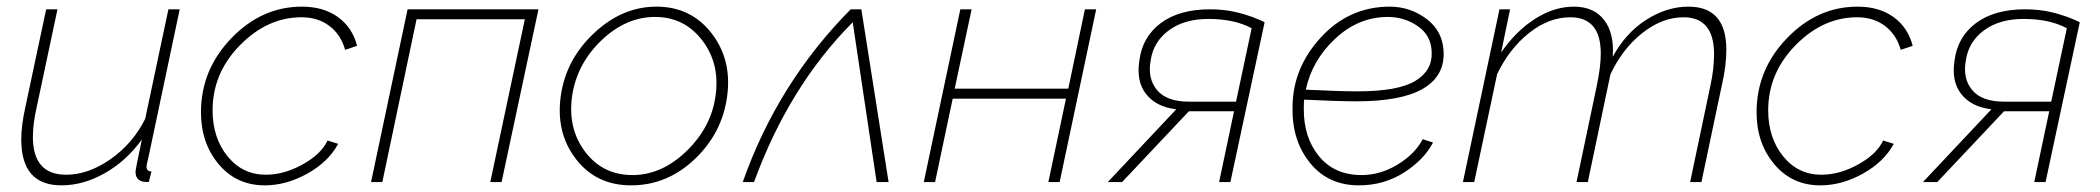

<svg xmlns="http://www.w3.org/2000/svg" viewBox="-20 -548 6321 578"><path d="M44 -128Q44 -170 56 -224L119 -520H153L91 -228Q79 -176 79 -136Q79 -22 179 -22Q246 -22 313 -69Q380 -116 417 -190L487 -520H521L427 -75Q421 -51 421 -47Q421 -32 436 -32L428 0Q416 0 412 -1Q388 -5 388 -31Q388 -38 407 -128Q361 -64 296 -27Q231 10 165 10Q44 10 44 -128Z M585 -210Q585 -338 676.5 -433Q768 -528 889 -528Q954 -528 997.5 -496.5Q1041 -465 1055 -410L1019 -398Q1006 -444 971.5 -470Q937 -496 888 -496Q785 -496 702.5 -412Q620 -328 620 -216Q620 -133 665 -77.5Q710 -22 780 -22Q835 -22 891 -53Q947 -84 966 -125L998 -115Q969 -61 905.5 -25.5Q842 10 777 10Q692 10 638.5 -53.5Q585 -117 585 -210Z M1097 0 1207 -520H1601L1490 0H1456L1560 -490H1234L1131 0Z M1880 10Q1775 10 1714 -69Q1653 -148 1668 -258Q1683 -368 1768 -448Q1853 -528 1956 -528Q2060 -528 2122 -448Q2184 -368 2169 -258Q2154 -147 2071 -68.5Q1988 10 1880 10ZM1884 -21Q1972 -21 2046.5 -93Q2121 -165 2134 -259Q2148 -356 2094 -426.5Q2040 -497 1952 -497Q1864 -497 1790 -426Q1716 -355 1702 -257Q1689 -160 1742 -90.5Q1795 -21 1884 -21Z M2216 0Q2321 -298 2541 -520H2573L2655 0H2619L2547 -481Q2355 -288 2250 0Z M2761 0 2871 -520H2905L2854 -281H3196L3246 -520H3280L3170 0H3136L3189 -251H2848L2795 0Z M3315 0 3521 -219Q3461 -226 3430.5 -264.5Q3400 -303 3410 -366Q3419 -437 3474.5 -478.5Q3530 -520 3623 -520Q3642 -520 3661.5 -518Q3681 -516 3696.5 -512.5Q3712 -509 3725.5 -505Q3739 -501 3750 -497Q3761 -493 3768.5 -489.5Q3776 -486 3781 -484L3787 -481L3684 0H3650L3695 -213H3559L3358 0ZM3559 -242H3701L3748 -463Q3696 -491 3618 -491Q3545 -491 3498.5 -456.5Q3452 -422 3444 -366Q3434 -312 3463 -277Q3492 -242 3559 -242Z M4079 -21Q4136 -21 4188 -53Q4240 -85 4263 -129L4294 -119Q4267 -67 4206.5 -28.5Q4146 10 4071 10Q3979 10 3924.5 -56.5Q3870 -123 3871 -221Q3870 -341 3955.5 -434.5Q4041 -528 4164 -528Q4225 -528 4274.5 -491Q4324 -454 4326 -390Q4328 -318 4263 -280.5Q4198 -243 4064 -243Q4009 -243 3906 -248Q3905 -240 3905 -222Q3904 -135 3950.5 -78Q3997 -21 4079 -21ZM4158 -497Q4070 -497 4000 -432Q3930 -367 3911 -278Q4013 -273 4066 -273Q4188 -273 4240 -304Q4292 -335 4290 -390Q4289 -441 4248.5 -469Q4208 -497 4158 -497Z M4494 -520H4526L4499 -390Q4544 -455 4601.5 -491.5Q4659 -528 4718 -528Q4778 -528 4809 -488Q4840 -448 4835 -377Q4874 -449 4936 -488.5Q4998 -528 5063 -528Q5177 -528 5177 -398Q5177 -350 5164 -294L5102 0H5068L5129 -290Q5140 -340 5140 -385Q5140 -496 5048 -496Q4984 -496 4924 -448.5Q4864 -401 4828 -324L4760 0H4726L4787 -290Q4799 -347 4799 -387Q4799 -496 4707 -496Q4643 -496 4583.5 -449Q4524 -402 4487 -325L4418 0H4384Z M5268 -210Q5268 -338 5359.5 -433Q5451 -528 5572 -528Q5637 -528 5680.5 -496.5Q5724 -465 5738 -410L5702 -398Q5689 -444 5654.5 -470Q5620 -496 5571 -496Q5468 -496 5385.5 -412Q5303 -328 5303 -216Q5303 -133 5348 -77.5Q5393 -22 5463 -22Q5518 -22 5574 -53Q5630 -84 5649 -125L5681 -115Q5652 -61 5588.5 -25.5Q5525 10 5460 10Q5375 10 5321.5 -53.5Q5268 -117 5268 -210Z M5769 0 5975 -219Q5915 -226 5884.5 -264.5Q5854 -303 5864 -366Q5873 -437 5928.5 -478.5Q5984 -520 6077 -520Q6096 -520 6115.5 -518Q6135 -516 6150.5 -512.5Q6166 -509 6179.5 -505Q6193 -501 6204 -497Q6215 -493 6222.5 -489.5Q6230 -486 6235 -484L6241 -481L6138 0H6104L6149 -213H6013L5812 0ZM6013 -242H6155L6202 -463Q6150 -491 6072 -491Q5999 -491 5952.5 -456.5Q5906 -422 5898 -366Q5888 -312 5917 -277Q5946 -242 6013 -242Z"/></svg>

Font: Raleway-v4020 ExtraLight
Style: Italic
Weight: 275
Italic angle: -12°
Designer: Matt McInerney, Pablo Impallari, Rodrigo Fuenzalida
Foundry: Matt McInerney, Pablo Impallari, Rodrigo Fuenzalida
Version: Version 4.020;PS 004.020;hotconv 1.0.88;makeotf.lib2.5.64775